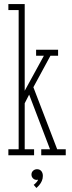

<svg xmlns="http://www.w3.org/2000/svg" viewBox="-20 -770 355 952"><path d="M21.5 0V-30H72.5V-720H21.5V-750H102.5V-320L197.5 -493.5H159V-523.5H268V-493.5H230L145.5 -337.5L263.5 -30H306V0H184.5V-30H228L124.5 -301L102.5 -258V-30H149V0ZM160.5 162 147 146.5Q152 143.5 160.2 134.5Q168.5 125.5 168.5 120Q167.5 122 162.5 122Q151 122 143.5 114.2Q136 106.5 136 95.5Q136 84 144.2 76.5Q152.5 69 163.5 69Q177 69 184.8 78.2Q192.5 87.5 192.5 102Q192.5 115.5 187.5 127Q182.5 138.5 175 147.2Q167.5 156 160.5 162Z"/></svg>

Font: Imbue Thin
Style: Regular
Weight: 100
Designer: Tyler Finck
Foundry: Etcetera Type Company
Version: Version 1.102